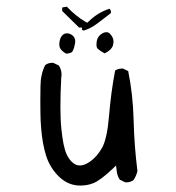

<svg xmlns="http://www.w3.org/2000/svg" viewBox="-20 -580 540 588"><path d="M319.3 -539.6Q319.8 -541.5 319.8 -543.5Q319.8 -548.8 315.4 -553.2Q279.8 -542 252 -514.6L247.1 -510.3L241.7 -513.2Q211.4 -531.2 184.6 -559.6L170.9 -557.1L170.4 -556.2V-546.4L222.2 -495.6H231V-488.8L236.8 -486.3Q259.3 -493.7 279.3 -509Q299.3 -524.4 319.3 -539.6ZM316.4 -477.1Q312 -481.4 305.7 -481.4Q297.4 -481.4 288.1 -474.1Q275.4 -463.9 275.4 -443.8Q275.4 -434.6 279.3 -430.7Q285.6 -424.8 300.3 -416.5Q320.8 -426.3 325.7 -440.4Q327.6 -446.8 327.6 -453.6Q327.6 -460.4 324 -466.8Q320.3 -473.1 316.4 -477.1ZM210.4 -453.1Q210.4 -464.8 202.1 -471.4Q193.8 -478 185.5 -478Q172.4 -478 166 -464.8Q164.1 -460.9 162.8 -455.1Q161.6 -449.2 161.6 -444.3Q161.6 -434.1 167 -428.2L169.9 -424.8Q176.8 -418.5 183.1 -415.5Q191.9 -416 198.7 -419.4Q199.2 -419.9 200.2 -420.4Q205.6 -425.8 209 -443.4Q210.4 -448.2 210.4 -453.1ZM104 -315.4Q103.5 -289.1 103.5 -271.7Q103.5 -254.4 103.8 -233.2Q104 -211.9 106 -187.5Q109.9 -139.2 121.1 -103.5Q132.3 -67.4 159.2 -40.5Q184.1 -15.6 215.8 -12.2Q220.7 -11.7 225.1 -11.7Q247.1 -11.7 264.6 -18.6Q286.6 -26.9 323.2 -61.5L335.4 -73.2L337.4 -56.6Q338.9 -42 346.7 -29.8L362.8 -22Q364.7 -21.5 366.2 -21.5Q379.9 -21.5 389.2 -28.8Q397.5 -41.5 400.9 -56.2Q391.1 -133.8 389.2 -212.4Q387.2 -291 372.6 -362.3L357.9 -369.6Q356 -370.1 354.5 -370.1Q341.3 -370.1 332.5 -363.8Q319.8 -296.9 314 -225.8Q308.1 -154.8 292.5 -127.2Q276.9 -99.6 254.9 -84.5Q238.3 -73.2 224.6 -73.2Q210.9 -73.2 199.2 -85Q190.4 -93.8 183.6 -108.4Q173.3 -131.8 168 -185.1Q165 -212.9 165 -252.7Q165 -292.5 167.5 -341.8Q168.5 -347.2 168.5 -352.1Q168.5 -366.7 160.2 -379.4L144 -387.2Q142.1 -387.7 140.6 -387.7Q127 -387.7 118.2 -380.4Q104 -351.6 104 -315.4Z"/></svg>

Font: NaikaiFont
Style: Light
Weight: 300
Version: Version 1.89